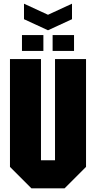

<svg xmlns="http://www.w3.org/2000/svg" viewBox="-20 -1020 520 1040"><path d="M34 -116V-700H202V-152H278V-700H446V-116L330 0H150ZM99 -744V-830H215V-744ZM265 -744V-830H381V-744ZM370 -1000V-916L240 -856L110 -916V-1000L240 -940Z"/></svg>

Font: Tektur Condensed
Style: Bold
Weight: 700
Width: 3
Designer: Adam Jagosz
Foundry: Adam Jagosz
Version: Version 1.005;gftools[0.9.30]